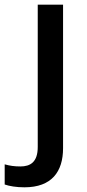

<svg xmlns="http://www.w3.org/2000/svg" viewBox="-78 -559 372 819"><path d="M26 240C143 240 191 173 191 73V-539H83V68C83 133 51 151 9 151C-17 151 -37 148 -58 142V228C-38 235 -8 240 26 240Z"/></svg>

Font: Noto Sans Balinese Medium
Style: Regular
Weight: 500
Designer: Aditya Bayu, David Williams
Foundry: David Williams
Version: Version 2.005